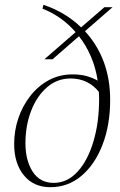

<svg xmlns="http://www.w3.org/2000/svg" viewBox="-20 -770 499 800"><path d="M190 10Q120 10 79.5 -39.5Q39 -89 39 -170Q39 -226 56.5 -277.5Q74 -329 106.5 -370.5Q139 -412 183.5 -436Q228 -460 282 -460Q317 -460 342.5 -452.5Q368 -445 387 -434Q379 -487 359 -534Q339 -581 309 -619L199 -523H165L295 -636Q238 -702 157 -734L161 -750Q253 -719 318 -656L415 -740H449L334 -640Q439 -525 439 -354Q439 -249 407 -166.5Q375 -84 319 -37Q263 10 190 10ZM86 -173Q86 -102 116 -55Q146 -8 204 -8Q260 -8 302.5 -54Q345 -100 369 -179.5Q393 -259 393 -359Q393 -373 392 -387Q372 -413 342 -428Q312 -443 274 -443Q218 -443 175.5 -406Q133 -369 109.5 -307.5Q86 -246 86 -173Z"/></svg>

Font: Spectral ExtraLight
Style: Italic
Weight: 275
Italic angle: -10°
Designer: Jean-Baptiste Levee
Foundry: Production Type
Version: Version 2.001